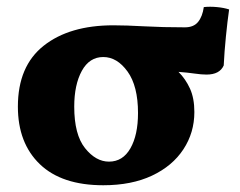

<svg xmlns="http://www.w3.org/2000/svg" viewBox="-20 -540 711 569"><path d="M286 9Q163 9 98 -53.5Q33 -116 33 -224Q33 -344 109.5 -404.5Q186 -465 316 -465Q353 -465 407.5 -462Q462 -459 528 -459Q554 -459 567 -475Q580 -491 584 -519Q602 -521 623 -519Q644 -517 659 -512Q654 -477 649.5 -432Q645 -387 643 -346Q631 -319 592 -319Q577 -319 556.5 -322Q536 -325 509 -327Q530 -306 543 -277.5Q556 -249 556 -208Q556 -147 523.5 -97.5Q491 -48 430.5 -19.5Q370 9 286 9ZM303 -61Q344 -61 366.5 -100.5Q389 -140 389 -205Q389 -285 358 -328Q327 -371 286 -371Q245 -371 222.5 -330Q200 -289 200 -224Q200 -141 232 -101Q264 -61 303 -61Z"/></svg>

Font: Vollkorn ExtraBold
Style: Regular
Weight: 800
Designer: Friedrich Althausen
Foundry: Friedrich Althausen
Version: Version 5.000; ttfautohint (v1.8.3)